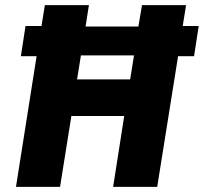

<svg xmlns="http://www.w3.org/2000/svg" viewBox="-20 -725 791 745"><path d="M42 0 122 -507H61L79 -624H141L154 -705H325L312 -622H517L531 -705H702L689 -624H751L733 -507H671L590 0H419L462 -275H257L213 0ZM279 -417H485L500 -510H294Z"/></svg>

Font: Nunito Sans 10pt Condensed Black
Style: Italic
Weight: 900
Width: 3
Italic angle: -9°
Designer: Vernon Adams
Foundry: Vernon Adams
Version: Version 3.101;gftools[0.9.27]